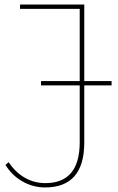

<svg xmlns="http://www.w3.org/2000/svg" viewBox="-20 -720 517 843"><path d="M178 103Q125 103 78.5 76.5Q32 50 4 4L18 -8Q47 36 88.5 60Q130 84 179 84Q330 84 330 -96V-681H68V-700H350V-94Q350 4 307 53.5Q264 103 178 103ZM160 -345V-364H470V-345Z"/></svg>

Font: Montserrat Alternates Thin
Style: Regular
Weight: 100
Designer: Julieta Ulanovsky
Foundry: Julieta Ulanovsky
Version: Version 9.000